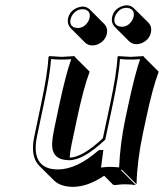

<svg xmlns="http://www.w3.org/2000/svg" viewBox="-20 -646 625 732"><path d="M239.3 -575.2Q245.6 -605.5 276.4 -617.2Q286.1 -620.6 294.9 -621.1Q311 -620.6 321.8 -610.4L378.4 -553.7Q391.6 -539.1 387.7 -518.6Q381.3 -489.3 352.1 -476.6Q341.8 -472.7 332 -472.7Q315.9 -473.1 305.2 -482.9L248.5 -539.6Q235.4 -554.7 239.3 -575.2ZM407.2 -580.1Q413.6 -610.4 444.3 -622.1Q454.1 -625.5 462.9 -626Q479 -625.5 489.7 -615.2L546.4 -559.1Q559.6 -544.4 555.7 -523.4Q549.3 -493.2 518.6 -481Q508.8 -477.5 500 -477.5Q483.9 -478 473.1 -487.8L416.5 -544.4Q403.3 -559.6 407.2 -580.1ZM245.6 -44.9Q295.4 -46.4 372.1 -119.1L399.9 -249Q424.8 -366.2 428.2 -429.2L430.7 -432.1Q432.6 -432.1 478 -429.2L527.8 -432.1L528.3 -429.2L585 -372.6Q562 -312 536.6 -192.4L524.4 -135.3Q502.9 -33.7 500.5 56.6L443.8 0L441.4 2.9L498 59.6Q479 56.6 454.1 56.6Q441.9 56.6 418.9 59.6Q413.1 59.1 411.1 58.1L377 23.9Q315.4 65.9 258.3 66.4Q210.4 65.9 186 42L129.4 -14.2Q94.7 -49.8 110.8 -126L136.7 -249Q161.6 -366.2 165 -429.2L168 -432.1Q169.9 -432.1 215.3 -429.2L264.6 -432.1L265.1 -429.2L321.8 -372.6Q298.8 -312 273.4 -192.4L252.4 -93.3Q246.6 -64.5 245.6 -44.9ZM362.3 -62 362.8 -64H360.8ZM417 -578.1Q411.6 -553.7 432.6 -545.9Q438 -544.4 443.4 -543.9Q469.2 -543.9 484.4 -569.3Q487.8 -576.2 489.3 -582Q494.6 -606.4 473.6 -614.3Q468.3 -615.7 462.9 -616.2Q437 -616.2 421.9 -590.8Q418.5 -584 417 -578.1ZM249 -572.8Q243.7 -548.3 264.6 -541Q270 -539.6 275.4 -539.1Q301.3 -539.1 316.4 -564.5Q319.8 -571.3 321.3 -577.1Q326.7 -601.6 305.7 -609.4Q300.3 -610.8 294.9 -610.8Q269 -610.8 253.9 -585.4Q250.5 -578.6 249 -572.8ZM354 -71.3 356.9 -73.7 374 -74.2 365.2 -7.3Q385.3 -9.8 397.5 -9.8Q416.5 -9.8 434.1 -7.8Q438 -99.1 458 -193.8L470.2 -251Q494.6 -364.3 514.2 -420.4Q497.1 -418.9 478 -418.9Q454.1 -418.9 437.5 -420.9Q433.1 -358.4 409.7 -247.1L381.3 -113.8L379.4 -111.8Q297.9 -35.6 244.6 -35.2Q180.7 -35.2 178.7 -90.8Q178.7 -93.3 178.7 -95.2Q179.2 -118.2 186 -151.9L207 -251Q231.4 -364.3 251.5 -420.4Q234.4 -418.9 215.3 -418.9Q191.4 -418.9 174.8 -420.9Q170.4 -358.9 146.5 -247.1L120.6 -124Q99.6 -19 174.3 -2.4Q187.5 0 202.1 0Q272.9 -1 354 -71.3Z"/></svg>

Font: Linux Biolinum Shadow O
Style: Italic
Weight: 400
Italic angle: -12°
Designer: Philipp H. Poll
Foundry: Philipp H. Poll
Version: Version 0.6.2